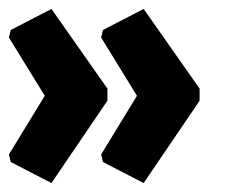

<svg xmlns="http://www.w3.org/2000/svg" viewBox="-28 -448 514 429"><path d="M293 -428 418 -250V-223L293 -39L202 -86L198 -103L278 -234L198 -364L202 -381ZM87 -428 212 -250V-223L87 -39L-4 -86L-8 -103L72 -234L-8 -364L-4 -381Z"/></svg>

Font: Alegreya Sans SC Black
Style: Regular
Weight: 900
Designer: Juan Pablo del Peral
Foundry: Huerta Tipografica
Version: Version 2.007